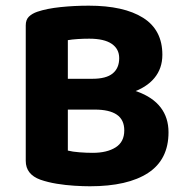

<svg xmlns="http://www.w3.org/2000/svg" viewBox="-20 -642 654 677"><path d="M388.8 -364.2V-255.6H166.3V-364.2ZM314.1 -255.6 325.6 -339.1Q408.8 -339.1 463.7 -319.2Q518.6 -299.4 546.4 -263.2Q574.2 -226.9 574.2 -175.6Q574.2 -79.3 502.2 -32.2Q430.3 14.8 297.1 14.8Q273.2 14.8 242.4 12.9Q211.6 11 180.2 5.9Q148.9 0.8 122.6 -8.3Q70.8 -27.1 70.8 -74.8V-552.6Q70.8 -572.4 81.9 -583.3Q93.1 -594.2 111.4 -600.5Q145.4 -612 193.7 -617Q242.1 -622 293 -622Q416.6 -622 484.5 -579.3Q552.5 -536.5 552.5 -448.9Q552.5 -400.8 524.4 -366.9Q496.3 -332.9 442.8 -315.2Q389.3 -297.5 312.6 -297.5L305.8 -364.2Q354.4 -364.2 377.3 -383Q400.3 -401.7 400.3 -437Q400.3 -469.6 373.7 -487.6Q347.2 -505.6 294.5 -505.6Q274.9 -505.6 253.9 -504.3Q232.8 -502.9 219.2 -500.4V-111.1Q235.6 -106.8 260.2 -105Q284.9 -103.1 307 -103.1Q357.3 -103.1 387.8 -122.4Q418.2 -141.6 418.2 -182.2Q418.2 -219.7 391.9 -237.7Q365.6 -255.6 314.1 -255.6Z"/></svg>

Font: Baloo Paaji 2
Style: Regular
Weight: 400
Designer: Shuchita Grover, Noopur Datye and Ek Type
Foundry: Ek Type
Version: Version 1.700